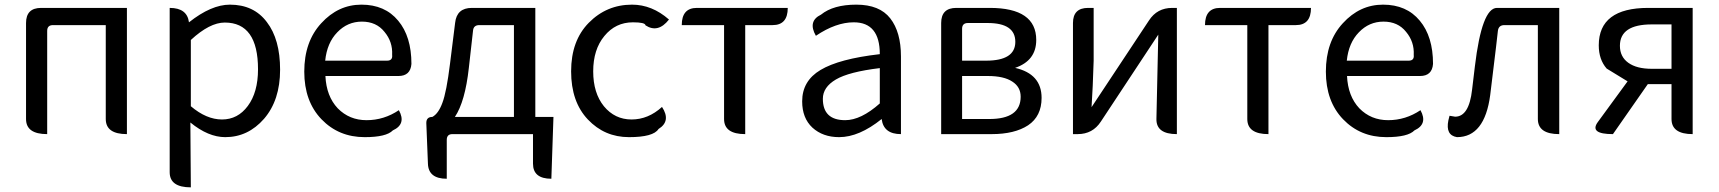

<svg xmlns="http://www.w3.org/2000/svg" viewBox="-20 -577 7394 826"><path d="M183 0Q92 0 92 -65V-478Q92 -543 157 -543H526V0Q435 0 435 -65V-469H208Q183 -469 183 -444V0Z M801 229Q710 229 710 164V-543Q785 -543 793 -481Q889 -557 969 -557Q1072 -557 1128 -482Q1185 -408 1185 -277Q1185 -146 1116 -66Q1047 13 949 13Q876 13 799 -50L801 229ZM801 -120Q868 -63 935 -63Q1003 -63 1046 -121Q1090 -180 1090 -279Q1090 -480 947 -480Q882 -480 801 -405Z M1549 13Q1437 13 1363 -64Q1289 -141 1289 -269Q1289 -398 1362 -477Q1435 -557 1535 -557Q1636 -557 1693 -488Q1750 -420 1750 -302Q1746 -250 1694 -250H1380Q1384 -163 1433 -111Q1483 -60 1557 -60Q1632 -60 1696 -103Q1729 -43 1670 -16Q1642 13 1549 13ZM1379 -316H1645Q1670 -316 1667 -341Q1670 -397 1634 -440Q1599 -484 1537 -484Q1475 -484 1431 -438Q1387 -393 1379 -316Z M1997 -285Q1981 -140 1937 -74H2191V-469H2042Q2017 -469 2015 -445ZM1926 0Q1902 0 1902 25V192Q1823 192 1821 127L1814 -48Q1814 -74 1840 -74Q1866 -88 1883 -134Q1901 -181 1916 -303L1938 -479Q1945 -543 2010 -543H2283V-74H2361L2352 192Q2273 192 2273 127V0Z M2828 -117Q2868 -56 2813 -22Q2791 13 2686 13Q2581 13 2509 -63Q2437 -139 2437 -270Q2437 -402 2513 -479Q2590 -557 2699 -557Q2785 -557 2858 -493Q2811 -433 2757 -468Q2756 -481 2703 -481Q2628 -481 2580 -422Q2532 -364 2532 -270Q2532 -177 2578 -120Q2625 -63 2697 -63Q2769 -63 2828 -117Z M3186 0Q3095 0 3095 -65V-469H2913Q2913 -543 2978 -543H3369Q3369 -469 3304 -469H3186V0Z M3590 13Q3520 13 3475 -28Q3431 -69 3431 -141Q3431 -229 3510 -276Q3590 -324 3765 -344Q3765 -481 3653 -481Q3576 -481 3490 -423Q3454 -486 3512 -514Q3565 -557 3664 -557Q3764 -557 3810 -498Q3856 -439 3856 -334V0Q3781 0 3773 -65Q3676 13 3590 13ZM3616 -60Q3684 -60 3765 -132V-284Q3632 -268 3576 -235Q3520 -202 3520 -152Q3520 -60 3616 -60Z M4029 0V-478Q4029 -543 4094 -543H4238Q4438 -543 4438 -405Q4438 -316 4347 -285Q4461 -259 4461 -156Q4461 -77 4403 -38Q4345 0 4246 0ZM4119 -316H4222Q4348 -316 4348 -397Q4348 -478 4229 -478H4144Q4119 -478 4119 -453ZM4119 -65H4236Q4371 -65 4371 -161Q4371 -203 4335 -226Q4299 -250 4230 -250H4119Z M4596 0V-478Q4596 -543 4661 -543H4685V-316L4681 -208L4676 -116L4923 -489Q4958 -543 5023 -543H5043V0Q4954 0 4955 -65L4963 -428L4716 -54Q4681 0 4616 0Z M5437 0Q5346 0 5346 -65V-469H5164Q5164 -543 5229 -543H5620Q5620 -469 5555 -469H5437V0Z M5944 13Q5832 13 5758 -64Q5684 -141 5684 -269Q5684 -398 5757 -477Q5830 -557 5930 -557Q6031 -557 6088 -488Q6145 -420 6145 -302Q6141 -250 6089 -250H5775Q5779 -163 5828 -111Q5878 -60 5952 -60Q6027 -60 6091 -103Q6124 -43 6065 -16Q6037 13 5944 13ZM5774 -316H6040Q6065 -316 6062 -341Q6065 -397 6029 -440Q5994 -484 5932 -484Q5870 -484 5826 -438Q5782 -393 5774 -316Z M6248 13Q6198 5 6211 -59L6216 -79L6240 -75Q6300 -75 6313 -191Q6316 -216 6325 -291Q6355 -543 6420 -543H6688V0Q6596 0 6596 -65V-469H6452Q6427 -469 6424 -444L6416 -374Q6398 -222 6391 -168Q6367 13 6248 13Z M7262 0Q7171 0 7171 -65V-215H7069L6919 0Q6816 0 6854 -52L6982 -227L6892 -282Q6858 -321 6858 -382Q6858 -543 7071 -543H7262V0ZM7086 -281H7171V-472H7086Q6949 -472 6949 -380Q6949 -333 6985 -307Q7021 -281 7086 -281Z"/></svg>

Font: Swei Toothpaste CJK TC
Style: Regular
Weight: 400
Version: Version 1.0